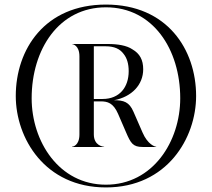

<svg xmlns="http://www.w3.org/2000/svg" viewBox="-20 -810 927 840"><path d="M295 -167H435.5V-168C431.5 -168 390.5 -172.5 390.5 -222V-366.5H420C450.5 -366.5 475.5 -360 496.5 -312L531.5 -231C552 -183.5 561.5 -167 604 -167H663.5V-168C658.5 -168 626.5 -177 603.5 -230.5L564 -321C545.5 -364.5 520.5 -371.5 479 -371.5C556.5 -386.5 606.5 -439 606.5 -507C606.5 -548 591.5 -575.5 559.5 -594C534 -611.5 494 -617.5 452 -617.5H295V-617C298 -617 327.5 -612.5 327.5 -563V-222C327.5 -172.5 298 -168 295 -168ZM429 -377H390.5V-607.5H441.5C480.5 -607.5 504.5 -596 520.5 -574.5C535.5 -556 543 -531 543 -498.5C543 -429 503.5 -377 429 -377ZM443.5 10C711 10 838 -206 838 -390C838 -594 711 -790 443.5 -790C175.5 -790 49 -594 49 -390C49 -206 175.5 10 443.5 10ZM118.5 -380C118.5 -594 237.5 -778 443.5 -778C649.5 -778 768.5 -594 768.5 -380C768.5 -192 649.5 -2 443.5 -2C237.5 -2 118.5 -192 118.5 -380Z"/></svg>

Font: Beautique Display Thin
Style: Bold
Weight: 500
Designer: Nhat-Quang Ngo
Version: Version 1.100;Glyphs 3.2.3 (3260)